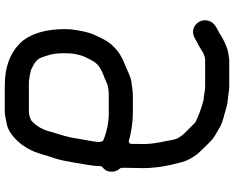

<svg xmlns="http://www.w3.org/2000/svg" viewBox="-106 -672 953 781"><g transform="rotate(-90 370.5 -281.5)"><path d="M358 70.5C357.2 70.5 355.9 70.4 355 70.1C322.3 62 290.9 50.4 264.4 37.2C263.4 36.7 262.1 35.8 261.2 34.8L220.2 -6.2C211.7 -14.6 207.7 -21.5 201.8 -29.7C192.9 -42.2 191.1 -62 187.8 -79.5C179.6 -116.9 173.3 -150.1 175.5 -197.3V-221C175.5 -238.1 190.2 -233.4 191.4 -233C224.3 -223.6 264.7 -217.5 305 -217.5H371C389.4 -217.5 405.1 -221 420.9 -222.4C448 -224.9 471.5 -239.3 497.5 -249.7C527.8 -261 549.8 -274.4 570.3 -295C592.8 -316 605.4 -343.1 619.6 -375.1C631.8 -402 636 -430.6 641.6 -469.3C647.1 -561.9 625.2 -640.7 579.5 -681.8C542.3 -716.7 488.3 -738.5 415 -738.5H308C296.7 -738.5 285.6 -736.2 273.5 -733.7L253.6 -729.8C241.3 -727 227.8 -720.6 214.4 -710.9C184.2 -688.3 159.3 -655.7 143.6 -617.3C135.1 -596.2 127.1 -562.6 117.8 -537.8C110 -514.3 104.4 -485.1 99.4 -455.2C94.6 -419 85.5 -387.6 85.5 -351C85.5 -347.9 83.8 -343.6 80.7 -341.2C68.1 -331.3 62.5 -319.8 62.5 -304C62.5 -290.9 66.6 -280.2 75.3 -270.3C77.3 -268.1 78.5 -265.1 78.5 -262V-248.8C77.8 -230.2 77.5 -214.6 77.5 -198.7C74.6 -130 87 -70.6 102 -16.4C109.2 8.3 119.4 23.4 132.2 41.7C140.8 53.5 154 64.8 167.1 79.4L183.8 96.2C203.8 116.1 217.5 120.1 245.3 137.2C258.8 144.4 277 150.5 295.9 154.8C318.1 160.4 332.3 167.2 353.8 168.5C375 169.8 391.9 174.5 412 174.5H515C526.2 174.5 540.6 170.8 554.6 168.7C575.3 163.4 606 148 622.4 137C625.8 134.7 627.6 133.3 632.1 131.5C654.1 120.4 670.4 110.8 676.5 90.4C688.1 51.9 649.1 11.2 606.4 33.7C594.1 41.8 579.7 47.6 568.6 54.6C558 61 538.9 76.5 515 76.5H409C389.9 76.5 372.2 70.5 358 70.5ZM308 -640.5H428C434.9 -640.5 442.8 -638.2 446 -638C457.6 -637 467.2 -633.3 474.6 -632.4C476.8 -632.1 479.3 -631.1 481.4 -629.3L497.6 -621.2C503.4 -618.3 508.8 -614 514.1 -609.5C515.6 -608.2 517.7 -604.9 518.8 -603.8C526.7 -596 531.2 -575.4 533.6 -569.8C541.8 -549.1 544.5 -523.2 544.5 -498C544.5 -482.7 543.6 -465.5 541.3 -453.5L539.3 -443.5C536.3 -428.7 530.8 -413.9 523 -399.5C517.2 -389 512.5 -375.9 500.8 -364.2C478.5 -341.8 447.6 -335.8 425.6 -324.8C409.8 -316.9 390.2 -315.5 371 -315.5H302C260.7 -315.5 220.4 -324.9 191.1 -337.5C177 -343.6 186.6 -380.7 188.7 -394L196.6 -439.9C202.6 -483.4 212.5 -510 223.9 -547.2C231.8 -582.1 247.5 -611.2 272 -631.6C282.1 -635.4 291.6 -640.5 308 -640.5Z"/></g></svg>

Font: Smoothie
Style: Light
Weight: 400
Foundry: Cannot Into Space Fonts
Version: Version 0.8